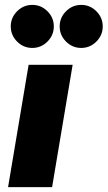

<svg xmlns="http://www.w3.org/2000/svg" viewBox="-20 -765 440 785"><path d="M112 -569Q76 -569 50 -595Q24 -621 24 -657Q24 -693 50 -719Q76 -745 112 -745Q148 -745 174 -719Q200 -693 200 -657Q200 -621 174 -595Q148 -569 112 -569ZM312 -569Q276 -569 250 -595Q224 -621 224 -657Q224 -693 250 -719Q276 -745 312 -745Q348 -745 374 -719Q400 -693 400 -657Q400 -621 374 -595Q348 -569 312 -569ZM13 0 97 -500H277L193 0Z"/></svg>

Font: Figtree Light Black
Style: Italic
Weight: 900
Italic angle: -9.5°
Version: Version 2.000